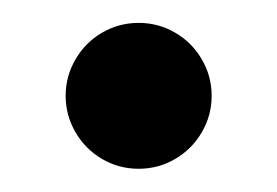

<svg xmlns="http://www.w3.org/2000/svg" viewBox="-20 -139 241 167"><path d="M37.1 -55.7Q37.1 -72.8 45.7 -87.4Q54.2 -102.1 68.8 -110.6Q83.5 -119.1 100.6 -119.1Q117.7 -119.1 132.3 -110.6Q147 -102.1 155.5 -87.4Q164.1 -72.8 164.1 -55.7Q164.1 -38.6 155.5 -23.9Q147 -9.3 132.3 -0.7Q117.7 7.8 100.6 7.8Q83.5 7.8 68.8 -0.7Q54.2 -9.3 45.7 -23.9Q37.1 -38.6 37.1 -55.7Z"/></svg>

Font: Reddit Sans Vanilla
Style: Regular
Weight: 400
Designer: Stephen Hutchings
Foundry: Reddit
Version: Version 1.013